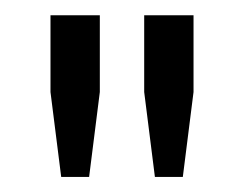

<svg xmlns="http://www.w3.org/2000/svg" viewBox="-20 -820 319 251"><path d="M60 -588.7 46 -699.7V-800H110.5V-699.7L96.5 -588.7ZM182.5 -588.7 168.5 -699.7V-800H233V-699.7L219 -588.7Z"/></svg>

Font: Big Shoulders Thin
Style: Regular
Weight: 100
Designer: Patric King
Foundry: XO Type Co
Version: Version 2.002